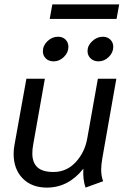

<svg xmlns="http://www.w3.org/2000/svg" viewBox="-20 -843 572 873"><path d="M42 -143Q42 -165 46 -185L100 -485H184L131 -186Q127 -166 127 -145Q127 -104 150 -82.5Q173 -61 223 -61Q283 -61 324.5 -106Q366 -151 377 -215L425 -485H509L445 -122Q440 -92 440 -71Q440 -43 449 -19L369 10Q356 -27 359 -76Q291 10 193 10Q124 10 83 -32Q42 -74 42 -143ZM175 -610Q175 -636 196 -656Q217 -676 244 -676Q265 -676 278 -663Q291 -650 291 -630Q291 -604 270.5 -584Q250 -564 224 -564Q202 -564 188.5 -577Q175 -590 175 -610ZM378 -611Q378 -636 399.5 -656Q421 -676 448 -676Q468 -676 481.5 -663Q495 -650 495 -630Q495 -604 474.5 -584Q454 -564 428 -564Q406 -564 392 -577.5Q378 -591 378 -611ZM218 -823H522L510 -757H206Z"/></svg>

Font: Niramit
Style: Italic
Weight: 400
Italic angle: -10°
Version: Version 1.000; ttfautohint (v1.6)